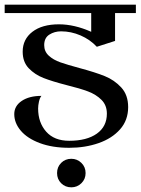

<svg xmlns="http://www.w3.org/2000/svg" viewBox="-32 -620 601 821"><path d="M425 -134Q425 -170 402 -193Q379 -216 344.5 -229Q310 -242 253 -256Q191 -272 154 -286.5Q117 -301 91 -328Q65 -355 65 -399Q65 -452 106.5 -484Q148 -516 220 -516Q286 -516 358 -484V-564H-12V-600H549V-564H460V-445L382 -420Q353 -451 312.5 -468.5Q272 -486 229 -486Q201 -486 179 -472Q157 -458 157 -427Q157 -400 176.5 -382Q196 -364 226 -353.5Q256 -343 308 -329Q375 -311 416 -294.5Q457 -278 486.5 -246Q516 -214 516 -162Q516 -106 481.5 -67Q447 -28 389.5 -8Q332 12 264 12Q192 12 138.5 -8Q85 -28 57 -61Q29 -94 29 -132Q29 -167 61 -188.5Q93 -210 145 -210Q138 -201 134.5 -185Q131 -169 131 -156Q131 -96 165.5 -57Q200 -18 264 -18Q339 -18 382 -48.5Q425 -79 425 -134ZM334 120Q334 146 316 163.5Q298 181 273 181Q247 181 229.5 163.5Q212 146 212 120Q212 94 229.5 76.5Q247 59 273 59Q298 59 316 76.5Q334 94 334 120Z"/></svg>

Font: Arya
Style: Regular
Weight: 400
Designer: Eduardo Rodriguez Tunni, Modular Infotech
Foundry: Eduardo Rodriguez Tunni, Modular Infotech
Version: Version 1.002